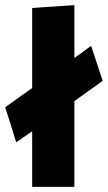

<svg xmlns="http://www.w3.org/2000/svg" viewBox="-37 -726 419 746"><path d="M362 -412 252 -333V0H88V-216L26 -173Q16 -207 5 -241Q-6 -275 -17 -309Q9 -328 35 -346.5Q61 -365 88 -384V-695L252 -706V-501Q268 -512 284.5 -524Q301 -536 317 -548Z"/></svg>

Font: Palanquin Dark SemiBold
Style: Regular
Weight: 600
Designer: Pria Ravichandran
Version: Version 1.001